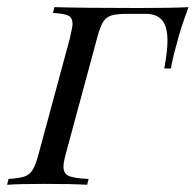

<svg xmlns="http://www.w3.org/2000/svg" viewBox="-47 -510 541 530"><path d="M221 -404.8 134.7 -85.5Q128.2 -62.1 128.2 -50Q128.2 -30.6 143.1 -24.2Q158.1 -17.7 197.6 -16.1L193.5 0Q152.4 -2.4 75.8 -2.4Q8.1 -2.4 -27.4 0L-23.4 -16.1Q5.6 -17.7 20.2 -22.6Q34.7 -27.4 43.1 -41.1Q51.6 -54.8 59.7 -85.5L146 -404.8Q153.2 -435.5 153.2 -444.4Q153.2 -461.3 141.5 -466.9Q129.8 -472.6 99.2 -474.2L103.2 -490.3Q181.5 -487.9 336.3 -487.9Q432.3 -487.9 473.4 -490.3Q450 -427.4 440.3 -387.1Q428.2 -344.4 425 -321H406.5Q415.3 -369.4 415.3 -396.8Q415.3 -437.1 400.4 -454.4Q385.5 -471.8 354.8 -471.8H304Q275 -471.8 260.5 -467.3Q246 -462.9 237.5 -449.2Q229 -435.5 221 -404.8Z"/></svg>

Font: Playfair Display SC
Style: Italic
Weight: 400
Italic angle: -14°
Designer: Claus Eggers Sørensen
Foundry: Claus Eggers Sørensen
Version: Version 1.202; ttfautohint (v1.6)